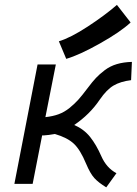

<svg xmlns="http://www.w3.org/2000/svg" viewBox="-20 -767 570 801"><path d="M225.6 -594.7Q274.4 -609.4 345.7 -656Q417 -702.6 467.8 -746.6L524.9 -673.3Q483.4 -634.3 397 -585.7Q310.5 -537.1 256.3 -521.5ZM209 -208Q197.3 -205.6 183.8 -204.1Q170.4 -202.6 163.1 -202.1H155.8L116.2 0H40L136.7 -498H212.9L169.4 -278.3Q200.7 -281.7 224.6 -290.5Q248.5 -299.3 269.8 -316.4Q291 -333.5 306.9 -351.3Q322.8 -369.1 346.7 -400.9Q365.7 -426.3 380.4 -441.9Q395 -457.5 417.2 -474.4Q439.5 -491.2 467.3 -499.5Q495.1 -507.8 530.3 -508.8L526.9 -432.6Q482.9 -427.2 453.9 -410.2Q424.8 -393.1 396 -351.1Q354.5 -289.6 289.6 -245.6Q330.1 -228 356 -195.6Q381.8 -163.1 402.8 -115.2Q424.3 -66.4 465.8 -44.4L423.3 14.6Q391.1 -4.9 373.8 -23.9Q356.4 -43 339.4 -83.5Q314.9 -142.6 287.8 -167.7Q260.7 -192.9 209 -208Z"/></svg>

Font: Fantasque Sans Mono
Style: Italic
Weight: 400
Italic angle: -11°
Monospace: yes
Designer: Jany Belluz
Version: Version 1.8.0 ; ttfautohint (v1.8.2)